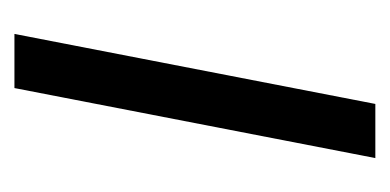

<svg xmlns="http://www.w3.org/2000/svg" viewBox="-157 -383 540 266"><g transform="rotate(90 113.0 -250.0)"><path d="M27 0H102L199 -500H124Z"/></g></svg>

Font: Uncut Sans
Style: Italic
Weight: 400
Italic angle: -11°
Designer: Kasper Nordkvist
Foundry: UNCUT.wtf
Version: Version 1.304;Glyphs 3.2 (3246)